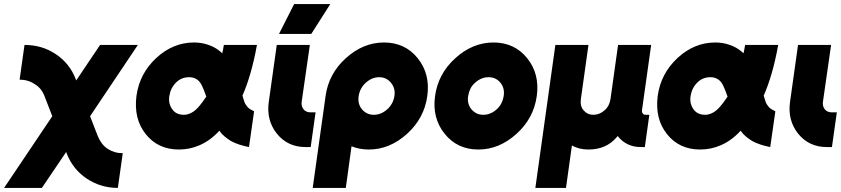

<svg xmlns="http://www.w3.org/2000/svg" viewBox="-37 -720 4117 940"><path d="M83 -500 59 -330Q80 -330 98.5 -324.5Q117 -319 133 -308Q150 -298 162 -283Q174 -268 181 -249L219 -151L-17 200H168L287 24L289 30Q304 69 328.5 100Q353 131 387 154Q456 200 540 200L564 30Q543 30 524.5 24.5Q506 19 489 8Q473 -3 461.5 -18.5Q450 -34 442 -53L404 -151L638 -500H453L336 -326L334 -332Q304 -410 236 -455Q169 -500 83 -500Z M913 -512Q810 -512 728 -436Q646 -360 631 -250Q624 -195 635 -148.5Q646 -102 676 -64Q736 12 839 12Q892 12 940 -9Q966 -20 990.5 -38Q1015 -56 1037 -80Q1048 -64 1062.5 -52Q1077 -40 1093 -30Q1113 -19 1135 -12Q1157 -5 1182 0L1207 -175Q1197 -180 1188.5 -185Q1180 -190 1174 -197Q1169 -203 1164.5 -210.5Q1160 -218 1158 -226Q1157 -229 1155 -235.5Q1153 -242 1150 -252Q1171 -299 1189 -361Q1207 -423 1221 -500H1059Q1057 -488 1055 -477.5Q1053 -467 1051 -459Q1048 -461 1045.5 -464Q1043 -467 1040 -469Q1016 -489 984 -500Q951 -512 913 -512ZM889 -342Q909 -342 924 -333Q939 -325 950 -304Q955 -294 961 -279.5Q967 -265 973 -247Q963 -232 952.5 -218Q942 -204 930 -191Q912 -172 892 -164Q885 -161 878 -159.5Q871 -158 863 -158Q826 -158 807 -184Q786 -213 792 -250Q798 -289 825 -316Q851 -342 889 -342Z M1318 -500 1279 -222Q1266 -131 1319 -65Q1372 0 1459 0H1484L1508 -170H1483Q1461 -170 1449 -185Q1437 -200 1440 -222L1480 -500ZM1329 -554H1487L1580 -700H1403Z M1819 -342Q1855 -342 1877 -315Q1900 -287 1894 -250Q1888 -211 1859 -185Q1829 -158 1793 -158Q1758 -158 1735 -185Q1713 -212 1719 -250Q1725 -289 1754 -315Q1784 -342 1819 -342ZM1843 -512Q1741 -512 1656 -435Q1572 -359 1557 -250L1494 200H1656L1684 -4Q1722 12 1769 12Q1871 12 1956 -65Q2040 -141 2055 -250Q2070 -358 2008 -435Q1946 -512 1843 -512Z M2379 -512Q2277 -512 2192 -435Q2108 -359 2093 -250Q2078 -142 2140 -65Q2202 12 2305 12Q2407 12 2492 -65Q2576 -141 2591 -250Q2606 -358 2544 -435Q2482 -512 2379 -512ZM2355 -342Q2391 -342 2413 -315Q2435 -288 2429 -250Q2426 -231 2418 -215Q2410 -199 2395 -185Q2365 -158 2329 -158Q2294 -158 2271 -185Q2249 -212 2255 -250Q2258 -269 2266 -285.5Q2274 -302 2289 -315Q2319 -342 2355 -342Z M2844 12Q2931 12 2982 -48Q2984 -50 2985 -51.5Q2986 -53 2987 -54Q2987 -53 2987.5 -53.5Q2988 -54 2988 -53Q3030 0 3101 0H3120L3142 -158H3123Q3115 -158 3110 -164Q3105 -171 3106 -180L3151 -500H2989L2952 -236Q2947 -201 2923 -180Q2898 -158 2868 -158Q2839 -158 2820 -180Q2802 -201 2807 -236L2844 -500H2682L2584 200H2734L2763 -8Q2797 12 2844 12Z M3465 -512Q3362 -512 3280 -436Q3198 -360 3183 -250Q3176 -195 3187 -148.5Q3198 -102 3228 -64Q3288 12 3391 12Q3444 12 3492 -9Q3518 -20 3542.5 -38Q3567 -56 3589 -80Q3600 -64 3614.5 -52Q3629 -40 3645 -30Q3665 -19 3687 -12Q3709 -5 3734 0L3759 -175Q3749 -180 3740.5 -185Q3732 -190 3726 -197Q3721 -203 3716.5 -210.5Q3712 -218 3710 -226Q3709 -229 3707 -235.5Q3705 -242 3702 -252Q3723 -299 3741 -361Q3759 -423 3773 -500H3611Q3609 -488 3607 -477.5Q3605 -467 3603 -459Q3600 -461 3597.5 -464Q3595 -467 3592 -469Q3568 -489 3536 -500Q3503 -512 3465 -512ZM3441 -342Q3461 -342 3476 -333Q3491 -325 3502 -304Q3507 -294 3513 -279.5Q3519 -265 3525 -247Q3515 -232 3504.5 -218Q3494 -204 3482 -191Q3464 -172 3444 -164Q3437 -161 3430 -159.5Q3423 -158 3415 -158Q3378 -158 3359 -184Q3338 -213 3344 -250Q3350 -289 3377 -316Q3403 -342 3441 -342Z M3870 -500 3831 -222Q3818 -131 3871 -65Q3924 0 4011 0H4036L4060 -170H4035Q4013 -170 4001 -185Q3989 -200 3992 -222L4032 -500Z"/></svg>

Font: Unageo
Style: Black-Italic
Weight: 900
Designer: Richard Sepsi
Foundry: Richard Sepsi
Version: Version 2.000